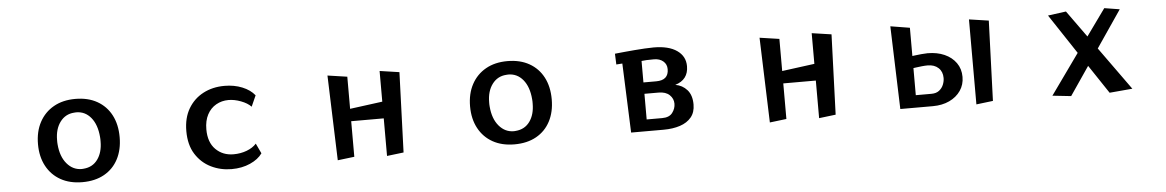

<svg xmlns="http://www.w3.org/2000/svg" viewBox="-32 -945 8064 1328"><g transform="rotate(-5 4000.0 -281.0)"><path d="M500 11Q413 11 349.5 -24.5Q286 -60 251 -125Q216 -190 216 -277Q216 -365 251 -430Q286 -495 349.5 -531Q413 -567 500 -567Q588 -567 651.5 -531Q715 -495 749 -430Q783 -365 783 -277Q783 -190 749 -125Q715 -60 651.5 -24.5Q588 11 500 11ZM516 -81Q579 -86 614 -134.5Q649 -183 649 -259Q649 -267 649 -274.5Q649 -282 648 -290Q641 -376 600.5 -425Q560 -474 498 -474Q494 -474 491 -473.5Q488 -473 484 -473Q423 -469 386.5 -420Q350 -371 350 -294Q350 -287 350 -279.5Q350 -272 351 -264Q358 -179 400 -129.5Q442 -80 503 -80Q506 -80 509.5 -80.5Q513 -81 516 -81Z M1750 -80Q1722 -40 1665 -14.5Q1608 11 1536 11Q1459 11 1393 -21.5Q1327 -54 1286.5 -118Q1246 -182 1246 -278Q1246 -369 1284 -433.5Q1322 -498 1387.5 -532.5Q1453 -567 1536 -567Q1603 -567 1658.5 -544.5Q1714 -522 1745 -483L1711 -407Q1686 -433 1641 -450Q1596 -467 1555 -467Q1508 -467 1469 -445Q1430 -423 1407.5 -380.5Q1385 -338 1385 -278Q1385 -188 1434 -139Q1483 -90 1558 -90Q1607 -90 1649.5 -106Q1692 -122 1717 -150Z M2614 14V-247H2388V0L2272 14L2252 -576L2388 -556V-333L2614 -363V-576L2750 -556L2730 0Z M3500 11Q3413 11 3349.5 -24.5Q3286 -60 3251 -125Q3216 -190 3216 -277Q3216 -365 3251 -430Q3286 -495 3349.5 -531Q3413 -567 3500 -567Q3588 -567 3651.5 -531Q3715 -495 3749 -430Q3783 -365 3783 -277Q3783 -190 3749 -125Q3715 -60 3651.5 -24.5Q3588 11 3500 11ZM3516 -81Q3579 -86 3614 -134.5Q3649 -183 3649 -259Q3649 -267 3649 -274.5Q3649 -282 3648 -290Q3641 -376 3600.5 -425Q3560 -474 3498 -474Q3494 -474 3491 -473.5Q3488 -473 3484 -473Q3423 -469 3386.5 -420Q3350 -371 3350 -294Q3350 -287 3350 -279.5Q3350 -272 3351 -264Q3358 -179 3400 -129.5Q3442 -80 3503 -80Q3506 -80 3509.5 -80.5Q3513 -81 3516 -81Z M4310 0 4291 -481 4249 -478 4246 -553Q4246 -553 4265 -555Q4284 -557 4315.5 -560Q4347 -563 4383 -566Q4419 -569 4454.5 -571Q4490 -573 4516 -573Q4620 -573 4677.5 -533Q4735 -493 4735 -424Q4735 -330 4643 -302Q4692 -294 4724.5 -257.5Q4757 -221 4757 -156Q4757 -102 4728.5 -67.5Q4700 -33 4650 -16.5Q4600 0 4535 0ZM4514 -338Q4600 -338 4600 -415Q4600 -449 4575.5 -470Q4551 -491 4511 -491Q4452 -491 4425 -487V-338ZM4533 -81Q4582 -81 4604 -110Q4626 -139 4626 -173Q4626 -208 4599.5 -233.5Q4573 -259 4523 -259H4425V-81Z M5614 14V-247H5388V0L5272 14L5252 -576L5388 -556V-333L5614 -363V-576L5750 -556L5730 0Z M6179 0 6160 -576 6294 -554V-358Q6294 -358 6313 -360.5Q6332 -363 6357.5 -365.5Q6383 -368 6400 -368Q6466 -368 6517 -345.5Q6568 -323 6597.5 -281.5Q6627 -240 6627 -184Q6627 -130 6598.5 -88.5Q6570 -47 6520 -23.5Q6470 0 6405 0ZM6706 14V-576L6842 -556L6822 0ZM6403 -86Q6436 -86 6456.5 -102Q6477 -118 6486.5 -141.5Q6496 -165 6496 -188Q6496 -232 6468 -258Q6440 -284 6393 -284Q6375 -284 6351.5 -281.5Q6328 -279 6311 -276.5Q6294 -274 6294 -274V-86Z M7631 14 7499 -184 7364 14 7235 0 7435 -280 7253 -555 7379 -572 7512 -387 7645 -572 7751 -555 7576 -298 7790 0Z"/></g></svg>

Font: RocknRoll One
Style: Regular
Weight: 400
Designer: Fontworks Inc.
Foundry: Fontworks Inc.
Version: Version 1.100